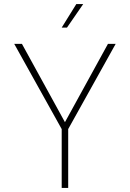

<svg xmlns="http://www.w3.org/2000/svg" viewBox="-20 -926 640 946"><path d="M284 0V-290L50 -710H88L300 -324L512 -710H550L316 -290V0ZM284 -790 356 -906H390L310 -790Z"/></svg>

Font: Geist Mono Thin
Style: Regular
Weight: 100
Monospace: yes
Designer: Basement.studio, Andrés Briganti, Mateo Zaragoza
Foundry: Basement.studio, Vercel, Andrés Briganti, Guido Ferreyra, Mateo Zaragoza
Version: Version 1.500; ttfautohint (v1.8.4.7-5d5b)